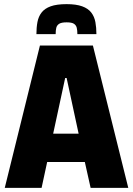

<svg xmlns="http://www.w3.org/2000/svg" viewBox="-20 -908 642 928"><path d="M3 0 173 -688H429L600 0H418L390 -125H208L181 0ZM237 -262H360L302 -531H295ZM302 -888Q348 -888 377 -877.5Q406 -867 421 -847.5Q436 -828 441 -801.5Q446 -775 446 -743H354Q354 -761 351 -773.5Q348 -786 337.5 -793Q327 -800 302 -800Q277 -800 266 -793Q255 -786 252 -773.5Q249 -761 249 -743H156Q156 -775 161 -801.5Q166 -828 181 -847.5Q196 -867 225 -877.5Q254 -888 302 -888Z"/></svg>

Font: Saira SemiCondensed ExtraBold
Style: Regular
Weight: 800
Width: 4
Designer: Hector Gatti with collaboration of the Omnibus-Type team
Foundry: Omnibus-Type
Version: Version 1.101